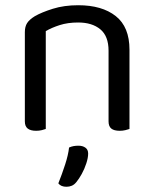

<svg xmlns="http://www.w3.org/2000/svg" viewBox="-20 -495 590 734"><path d="M475 -305V-203H395V-301Q395 -357 363.5 -383Q332 -409 279 -409Q239 -409 208 -399Q177 -389 155 -376V-203H75V-372Q75 -393 83.5 -406.5Q92 -420 113 -433Q139 -448 182 -461.5Q225 -475 279 -475Q370 -475 422.5 -433.5Q475 -392 475 -305ZM75 -258H155V-2Q150 0 140 2.5Q130 5 118 5Q97 5 86 -3.5Q75 -12 75 -31ZM395 -258H475V-2Q470 0 459.5 2.5Q449 5 438 5Q416 5 405.5 -3.5Q395 -12 395 -31ZM272 201Q264 211 254.5 215Q245 219 234 219Q213 219 203 206Q217 171 229 134Q241 97 244 69Q253 65 261.5 63.5Q270 62 280 62Q296 62 306.5 69.5Q317 77 317 92Q317 108 310 129.5Q303 151 292.5 170Q282 189 272 201Z"/></svg>

Font: Baloo Tammudu 2
Style: Regular
Weight: 400
Designer: Maithili Shingre, Omkar Shende and Ek Type
Foundry: Ek Type
Version: Version 1.700